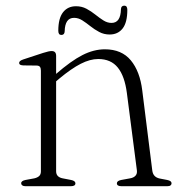

<svg xmlns="http://www.w3.org/2000/svg" viewBox="-20 -642 623 662"><path d="M173.5 -449V-51.5Q173.5 -41 179.5 -35Q185.5 -29 196.5 -27L225 -21.5Q240 -18.5 240 -10Q240 0 224.5 0H67.5Q60.5 0 56.8 -2.8Q53 -5.5 53 -10Q53 -14.5 56.8 -17.2Q60.5 -20 68 -21.5L98 -27Q109 -29.5 115 -35Q121 -40.5 121 -51V-398.5Q121 -407.5 117.5 -411.8Q114 -416 105.5 -416L60 -416.5Q52.5 -417 49.2 -419Q46 -421 46 -425Q46 -428.5 49.2 -431.5Q52.5 -434.5 60 -437L128.5 -459.5Q139.5 -463 146.5 -464.5Q153.5 -466 158 -466Q166 -466 169.8 -461.8Q173.5 -457.5 173.5 -449ZM161 -351 147 -365 172 -386Q225.5 -432.5 264.5 -452.2Q303.5 -472 341.5 -472Q399.5 -472 431 -434Q462.5 -396 470.5 -330L505 -54.5Q506.5 -42.5 512.8 -35.8Q519 -29 530.5 -26.5L556.5 -21.5Q564 -20 567.8 -17.2Q571.5 -14.5 571.5 -10Q571.5 -5.5 568 -2.8Q564.5 0 557 0H398.5Q383 0 383 -10Q383 -18.5 398 -21.5L428 -27Q440.5 -29 447 -36Q453.5 -43 452 -54.5L417.5 -321Q410 -379.5 386.2 -409Q362.5 -438.5 318.5 -438.5Q290.5 -438.5 258.2 -422Q226 -405.5 184.5 -371ZM358 -523Q338.5 -523 322 -531.8Q305.5 -540.5 291.5 -551.8Q277.5 -563 263.8 -571.8Q250 -580.5 235.5 -580.5Q219.5 -580.5 211.5 -568.8Q203.5 -557 203 -534Q202.5 -521.5 191.5 -521.5Q181 -521.5 181 -536Q181 -578.5 197.2 -599.5Q213.5 -620.5 242 -620.5Q262 -620.5 278.2 -611.8Q294.5 -603 308.5 -591.8Q322.5 -580.5 336.2 -571.8Q350 -563 364.5 -563Q380.5 -563 388.5 -575Q396.5 -587 397 -610Q397.5 -622.5 408.5 -622.5Q419 -622.5 419 -608Q419 -564.5 402.8 -543.8Q386.5 -523 358 -523Z"/></svg>

Font: Fraunces ExtraLight
Style: Regular
Weight: 250
Version: Version 1.000;[b76b70a41]